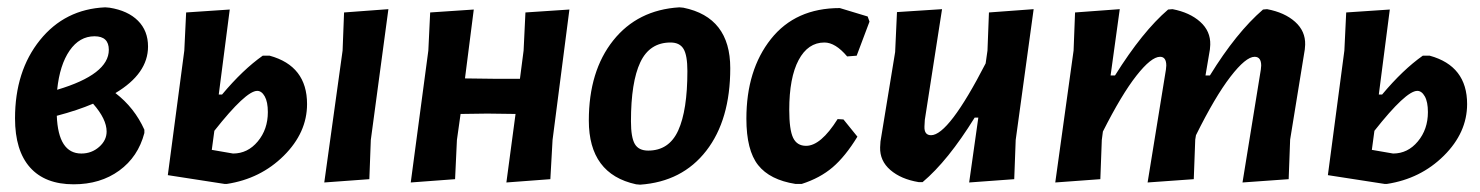

<svg xmlns="http://www.w3.org/2000/svg" viewBox="-20 -494 4040 524"><path d="M181 9Q103 9 62 -37Q21 -83 21 -171Q21 -300 89 -384.5Q157 -469 267 -474L279 -473Q329 -465 356.5 -437.5Q384 -410 384 -367Q384 -293 295 -240Q347 -200 374 -140V-131Q357 -66 305.5 -28.5Q254 9 181 9ZM238 -395Q197 -395 170 -356Q143 -317 136 -249Q277 -291 277 -358Q277 -395 238 -395ZM271 -135Q271 -169 234 -211Q192 -193 135 -178Q139 -75 202 -75Q230 -75 250.5 -93Q271 -111 271 -135Z M1040 -469 992 -112 988 -5 865 4 915 -356 919 -460ZM438 -16 483 -356 488 -460 607 -468 577 -236H586Q643 -304 697 -342H716Q818 -314 818 -210Q818 -132 754.5 -69Q691 -6 599 8H593ZM682 -246Q651 -246 565 -137L558 -85L616 -75Q656 -75 683.5 -108Q711 -141 711 -188Q711 -216 702.5 -231Q694 -246 682 -246Z M1273 -468 1249 -280 1327 -279H1399L1409 -356L1414 -460L1534 -468L1488 -112L1482 -5L1362 4L1387 -183L1310 -184L1237 -183L1227 -112L1222 -5L1101 4L1149 -356L1154 -460Z M1834 -474 1845 -473Q1973 -447 1973 -308Q1973 -167 1907.5 -82.5Q1842 2 1727 10L1716 9Q1587 -19 1587 -165Q1587 -300 1653.5 -383.5Q1720 -467 1834 -474ZM1810 -378Q1753 -378 1727.5 -324Q1702 -270 1702 -163Q1702 -119 1712.5 -101Q1723 -83 1749 -83Q1806 -83 1831 -138Q1856 -193 1856 -300Q1856 -343 1845.5 -360.5Q1835 -378 1810 -378Z M2272 -472 2348 -449 2353 -435 2318 -342 2292 -340Q2260 -378 2230 -378Q2185 -378 2159.5 -330Q2134 -282 2134 -194Q2134 -140 2144.5 -118Q2155 -96 2180 -96Q2220 -96 2266 -169L2282 -168L2320 -121Q2287 -67 2252.5 -37.5Q2218 -8 2168 8H2151Q2081 -3 2049 -43.5Q2017 -84 2017 -170Q2017 -303 2084 -387.5Q2151 -472 2272 -472Z M2551 -469 2504 -167 2503 -149Q2502 -125 2521 -125Q2569 -125 2670 -321L2675 -356L2679 -460L2801 -469L2752 -112L2748 -5L2625 4L2650 -173H2640Q2567 -55 2498 3H2487Q2439 -5 2410 -30Q2381 -55 2382 -92L2383 -108L2423 -352L2428 -461Z M3036 -469 3011 -288H3023Q3098 -408 3168 -468L3180 -469Q3227 -460 3255.5 -434.5Q3284 -409 3283 -372L3282 -359L3270 -288H3282Q3354 -405 3427 -468L3438 -469Q3486 -460 3514.5 -434.5Q3543 -409 3542 -372L3541 -359L3501 -113L3497 -5L3371 4L3421 -304L3422 -315Q3422 -339 3404 -339Q3380 -339 3338 -284.5Q3296 -230 3244 -125L3242 -113L3238 -5L3112 4L3162 -304L3163 -315Q3163 -339 3146 -339Q3122 -339 3081.5 -287.5Q3041 -236 2990 -135L2987 -112L2983 -5L2860 4L2910 -356L2914 -460Z M3604 -16 3649 -356 3654 -460 3773 -468 3743 -236H3752Q3809 -304 3863 -342H3882Q3984 -314 3984 -210Q3984 -132 3920.5 -69Q3857 -6 3765 8H3759ZM3848 -246Q3817 -246 3731 -137L3724 -85L3782 -75Q3822 -75 3849.5 -108Q3877 -141 3877 -188Q3877 -216 3868.5 -231Q3860 -246 3848 -246Z"/></svg>

Font: Alegreya Sans
Style: Bold Italic
Weight: 700
Italic angle: -7°
Designer: Juan Pablo del Peral
Foundry: Huerta Tipografica
Version: Version 2.007